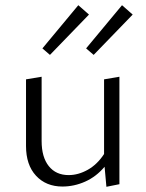

<svg xmlns="http://www.w3.org/2000/svg" viewBox="-20 -713 560 738"><path d="M172 -502 143 -527 281 -693 322 -657ZM311 -527 449 -693 490 -657 340 -502ZM380 -408 439 -418V-5L389 5L382 -72Q350 -34 307.5 -15Q265 4 220 4Q157 4 118.5 -37.5Q80 -79 80 -152V-408L140 -418V-171Q140 -109 167.5 -74.5Q195 -40 244 -40Q281 -40 317.5 -60.5Q354 -81 380 -121Z"/></svg>

Font: Ysabeau Infant Semilight
Style: Regular
Weight: 300
Designer: Christian Thalmann (Catharsis Fonts)
Version: Version 0.003